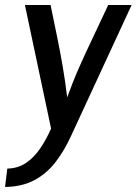

<svg xmlns="http://www.w3.org/2000/svg" viewBox="-68 -513 543 763"><path d="M-39 157Q4 156 36 134Q68 112 92 76.5Q116 41 135 -2L31 -493H133Q147 -425 159 -366.5Q171 -308 181 -250Q191 -192 199 -126Q222 -190 247.5 -247.5Q273 -305 301.5 -364.5Q330 -424 362 -493H455L214 28Q187 87 152 132Q117 177 68.5 203Q20 229 -48 230Z"/></svg>

Font: Rosario SemiBold
Style: Italic
Weight: 600
Italic angle: -8.05°
Designer: Hector Gatti
Foundry: Omnibus Type
Version: Version 1.101; ttfautohint (v1.8.1.43-b0c9)